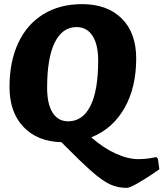

<svg xmlns="http://www.w3.org/2000/svg" viewBox="-20 -676 791 929"><path d="M751 143Q742 150 709.5 171.5Q677 193 642 213Q607 233 593 233Q550 233 513.5 216.5Q477 200 425.5 155Q374 110 277 12Q161 9 93.5 -62Q26 -133 26 -255Q26 -377 68 -467.5Q110 -558 189.5 -607Q269 -656 377 -656Q499 -656 569 -586.5Q639 -517 639 -393Q639 -252 582 -152.5Q525 -53 423 -12V-10Q482 41 540.5 67.5Q599 94 650 94Q678 94 703.5 90Q729 86 736 84L744 92ZM310 -89Q380 -89 417.5 -163.5Q455 -238 455 -383Q455 -461 427.5 -503Q400 -545 350 -545Q282 -545 245 -470.5Q208 -396 208 -251Q208 -173 234.5 -131Q261 -89 310 -89Z"/></svg>

Font: Alegreya ExtraBold
Style: Italic
Weight: 800
Italic angle: -7°
Designer: Juan Pablo del Peral
Foundry: Huerta Tipografica
Version: Version 2.007; ttfautohint (v1.6)